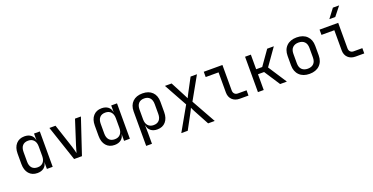

<svg xmlns="http://www.w3.org/2000/svg" viewBox="-28 -1705 5456 2805"><g transform="rotate(-20 2700.0 -302.5)"><path d="M268 10Q185 10 137.5 -45Q90 -100 90 -195V-356Q90 -451 138 -505.5Q186 -560 268 -560Q330 -560 369 -529.5Q408 -499 415 -445H416V-550H506V0H416V-105H415Q408 -52 369 -21Q330 10 268 10ZM298 -68Q354 -68 385 -103Q416 -138 416 -200V-350Q416 -412 385 -447Q354 -482 298 -482Q241 -482 210.5 -448Q180 -414 180 -350V-200Q180 -136 210.5 -102Q241 -68 298 -68Z M839 0 655 -550H750L872 -180Q883 -147 890.5 -116.5Q898 -86 902 -69Q907 -86 915.5 -116.5Q924 -147 934 -180L1053 -550H1145L961 0Z M1468 10Q1385 10 1337.5 -45Q1290 -100 1290 -195V-356Q1290 -451 1338 -505.5Q1386 -560 1468 -560Q1530 -560 1569 -529.5Q1608 -499 1615 -445H1616V-550H1706V0H1616V-105H1615Q1608 -52 1569 -21Q1530 10 1468 10ZM1498 -68Q1554 -68 1585 -103Q1616 -138 1616 -200V-350Q1616 -412 1585 -447Q1554 -482 1498 -482Q1441 -482 1410.5 -448Q1380 -414 1380 -350V-200Q1380 -136 1410.5 -102Q1441 -68 1498 -68Z M1894 180V-356Q1894 -451 1950 -505.5Q2006 -560 2103 -560Q2200 -560 2255 -505.5Q2310 -451 2310 -356V-195Q2310 -100 2262.5 -45Q2215 10 2132 10Q2070 10 2031 -21Q1992 -52 1985 -105H1982L1984 20V180ZM2102 -68Q2159 -68 2189.5 -102Q2220 -136 2220 -200V-350Q2220 -414 2189.5 -448Q2159 -482 2102 -482Q2045 -482 2014.5 -448Q1984 -414 1984 -350V-200Q1984 -138 2015.5 -103Q2047 -68 2102 -68Z M2440 180 2650 -190 2451 -550H2555L2668 -334Q2677 -317 2686.5 -297.5Q2696 -278 2702 -267Q2707 -278 2716.5 -297.5Q2726 -317 2735 -334L2850 -550H2949L2750 -196L2960 180H2857L2732 -52Q2723 -69 2713.5 -88.5Q2704 -108 2699 -120Q2694 -108 2684.5 -89Q2675 -70 2666 -53L2540 180Z M3415 0Q3342 0 3298.5 -42.5Q3255 -85 3255 -155V-468H3055V-550H3345V-155Q3345 -121 3364 -101.5Q3383 -82 3415 -82H3550V0Z M3697 0V-550H3787V-323H3881L4041 -550H4144L3959 -288L4147 0H4042L3882 -245H3787V0Z M4500 8Q4400 8 4342.5 -48.5Q4285 -105 4285 -202V-348Q4285 -446 4342.5 -502Q4400 -558 4500 -558Q4600 -558 4657.5 -502Q4715 -446 4715 -349V-202Q4715 -105 4657.5 -48.5Q4600 8 4500 8ZM4500 -72Q4559 -72 4592 -105Q4625 -138 4625 -202V-348Q4625 -412 4592 -445Q4559 -478 4500 -478Q4442 -478 4408.5 -445Q4375 -412 4375 -348V-202Q4375 -138 4408.5 -105Q4442 -72 4500 -72Z M5215 0Q5142 0 5098.5 -42.5Q5055 -85 5055 -155V-468H4855V-550H5145V-155Q5145 -121 5164 -101.5Q5183 -82 5215 -82H5350V0ZM5042 -645 5148 -785H5245L5134 -645Z"/></g></svg>

Font: Liga JetBrainsMono Nerd Font
Style: Regular
Weight: 400
Designer: Philipp Nurullin, Konstantin Bulenkov
Foundry: JetBrains
Version: Version 2.225; ttfautohint (v1.8.3)